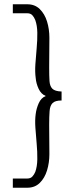

<svg xmlns="http://www.w3.org/2000/svg" viewBox="-20 -738 358 898"><path d="M108 140Q143 140 166 117.5Q189 95 200 59Q211 23 211 -17L210 -154Q210 -194 212 -219Q214 -244 226 -256Q238 -268 268 -268V-310Q237 -311 225 -323Q213 -335 211.5 -359.5Q210 -384 210 -424L211 -561Q211 -602 200 -637.5Q189 -673 166 -695.5Q143 -718 108 -718H40V-676H107Q123 -676 131.5 -666.5Q140 -657 145 -644Q154 -619 154.5 -585Q155 -551 151.5 -512.5Q148 -474 145.5 -438Q143 -402 147 -373Q149 -348 160.5 -323Q172 -298 194 -289Q172 -280 161 -255Q150 -230 147 -205Q143 -177 145.5 -140.5Q148 -104 151.5 -66Q155 -28 154.5 6.5Q154 41 145 66Q140 78 131.5 87.5Q123 97 107 97H40V140Z"/></svg>

Font: Kulim Park Light
Style: Regular
Weight: 300
Designer: Noponies / Dale Sattler
Foundry: Noponies
Version: Version 1.000; ttfautohint (v1.8.3)